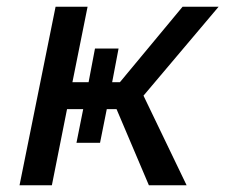

<svg xmlns="http://www.w3.org/2000/svg" viewBox="-20 -550 669 570"><path d="M38 0 145 -530H240L195 -306H243L262 -406H332L313 -306H336L522 -530H629L406 -266L534 0H422L326 -226H297L277 -126H207L227 -226H179L134 0Z"/></svg>

Font: Montserrat Medium
Style: Italic
Weight: 500
Italic angle: -11.3°
Designer: Julieta Ulanovsky
Foundry: Julieta Ulanovsky
Version: Version 9.000; ttfautohint (v1.8.4.7-5d5b)